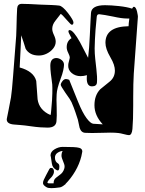

<svg xmlns="http://www.w3.org/2000/svg" viewBox="-20 -693 750 996"><path d="M227 -31Q211 -31 189 -32.5Q167 -34 140 -38Q106 -43 84.5 -44.5Q63 -46 53 -47Q14 -50 15 -75Q19 -94 24.5 -122.5Q30 -151 37 -188Q42 -220 48 -300Q54 -380 64 -507Q65 -521 65.5 -549.5Q66 -578 67 -607Q68 -636 69 -650Q71 -673 93 -673Q109 -673 133 -672Q157 -671 191 -669Q223 -668 247 -667Q271 -666 287 -664Q304 -662 333 -625Q361 -588 361 -577Q361 -563 351 -565Q348 -565 325 -591Q303 -617 295 -621L267 -585Q251 -565 251 -543Q251 -530 260 -511Q269 -492 269 -477Q269 -458 256 -441.5Q243 -425 223 -415Q203 -405 182 -405Q156 -405 139 -414.5Q122 -424 113 -440Q108 -457 102 -475Q96 -493 90 -510Q89 -482 87 -440.5Q85 -399 82 -343Q155 -323 168 -273Q170 -250 171.5 -226Q173 -202 175 -178Q183 -122 242 -96Q244 -102 244.5 -109.5Q245 -117 246 -125Q251 -177 251.5 -209.5Q252 -242 251 -255Q249 -269 247.5 -282.5Q246 -296 244 -309Q241 -335 241 -352Q241 -393 275 -392Q290 -390 301 -380.5Q312 -371 312 -357Q312 -347 308 -328Q304 -309 294 -283Q275 -232 274 -205Q274 -200 273.5 -192.5Q273 -185 273 -176Q273 -167 273.5 -157Q274 -147 274 -135Q275 -112 274.5 -94Q274 -76 273 -64Q270 -31 227 -31ZM649 8Q642 8 623 3Q604 -2 594 -3Q586 -4 575 -4.5Q564 -5 551 -5Q541 -5 530.5 -4.5Q520 -4 508 -4Q494 -4 481.5 -3.5Q469 -3 458 -3Q448 -3 439 -3.5Q430 -4 422 -4Q401 -5 393 -30L384 -72Q379 -87 371.5 -110Q364 -133 351 -163Q349 -168 341 -180.5Q333 -193 319 -212Q295 -247 295 -253Q296 -263 304.5 -273Q313 -283 322 -283Q328 -283 339 -279L385 -165Q408 -108 429 -80Q450 -52 464 -51L513 -48Q470 -94 470 -147Q470 -199 500 -230L548 -269Q576 -291 576 -327Q576 -341 570.5 -358Q565 -375 552 -397Q527 -440 527 -471Q527 -555 647 -557Q647 -563 648 -573Q649 -583 651 -597H638Q611 -597 567 -607Q542 -612 524.5 -615Q507 -618 496 -619H493Q484 -619 482 -607Q474 -530 472.5 -488.5Q471 -447 471 -442Q471 -416 474 -388Q477 -360 480 -334Q485 -293 483 -266Q482 -245 457 -245Q425 -245 431 -303Q413 -298 398 -298Q371 -298 351.5 -314.5Q332 -331 334 -356Q334 -362 337.5 -374.5Q341 -387 342 -393Q342 -403 334 -418.5Q326 -434 326 -448Q326 -480 351 -495Q334 -526 335 -530Q335 -537 342 -537Q361 -535 395 -474L437 -393Q443 -440 446 -510Q448 -563 450 -592Q452 -621 452 -626Q455 -666 525 -666Q555 -666 597 -661.5Q639 -657 666 -648V-650Q671 -658 675 -658Q685 -657 691 -633Q693 -623 694.5 -615Q696 -607 695 -601L674 -311Q671 -263 671 -186V-146Q671 -108 670 -77.5Q669 -47 667 -24Q664 8 649 8ZM247 283Q230 283 223 279Q203 268 203 257Q203 249 207 240Q212 229 219.5 215Q227 201 236 184Q239 178 245 178Q260 178 260 198Q260 205 255.5 213.5Q251 222 246 227Q234 239 230 245Q226 251 226 254Q226 259 241 258H258Q258 247 262 239Q266 231 289 215Q307 203 313 183Q314 180 314.5 177Q315 174 315 170Q315 163 312 156Q305 139 302 129.5Q299 120 299 116Q299 100 305 90Q291 91 278 100Q265 109 265 125Q265 146 281 155Q288 159 288 171Q288 196 275 190Q252 179 249 155Q246 132 244 122Q242 112 242 114Q242 94 263 81.5Q284 69 305 69Q339 69 360 70Q381 71 391 74Q407 78 407 93Q407 96 402 118Q392 158 370 195.5Q348 233 319 262L318 265H316Q302 277 291 279Q278 281 266.5 282Q255 283 247 283Z"/></svg>

Font: Moo Lah Lah
Style: Regular
Weight: 400
Designer: Robert E. Leuschke
Foundry: Robert E. Leuschke
Version: Version 1.010; ttfautohint (v1.8.3)